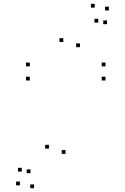

<svg xmlns="http://www.w3.org/2000/svg" viewBox="-20 -772 660 1014"><path d="M314.2 -550.3V-570.3H294.2V-550.3ZM238.5 12.8V-7.2H218.5V12.8ZM141 142.7V122.7H121V142.7ZM94.8 134.3V114.3H74.8V134.3ZM85 206.8V186.8H65V206.8ZM159.7 222V202H139.7V222ZM326 40.5V20.5H306V40.5ZM402.2 -522.8V-542.8H382.2V-522.8ZM499 -652.5V-672.5H479V-652.5ZM545.2 -644.2V-664.2H525.2V-644.2ZM555 -716.7V-736.7H535V-716.7ZM480.3 -731.8V-751.8H460.3V-731.8ZM137.3 -421.5V-441.5H117.3V-421.5ZM137.3 -346.8V-366.8H117.3V-346.8ZM537.2 -346.8V-366.8H517.2V-346.8ZM537.2 -421.5V-441.5H517.2V-421.5Z"/></svg>

Font: Monaspace Radon Dots Var
Style: Regular
Weight: 400
Designer: Riley Cran and the Lettermatic Team
Version: Version 1.100 (Monaspace Radon Dots)